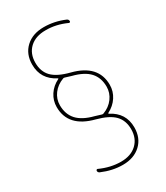

<svg xmlns="http://www.w3.org/2000/svg" viewBox="-217 -833 933 1076"><g transform="rotate(-30 250.0 -294.5)"><path d="M201.2 -436.5Q159.2 -420.9 134.8 -388.2Q110.4 -355.5 110.4 -315.4Q110.4 -257.8 143.6 -220.7Q176.8 -183.6 250 -165Q263.7 -161.1 288.1 -153.3Q293.9 -151.4 298.8 -153.3Q340.8 -168.9 365.2 -202.1Q389.6 -235.4 389.6 -275.4Q389.6 -333 356.4 -369.6Q323.2 -406.2 250 -424.8Q236.3 -428.7 211.9 -436.5Q206.1 -438.5 201.2 -436.5ZM175.8 -447.3Q177.7 -448.2 177.7 -449.7Q177.7 -451.2 175.8 -452.1Q89.8 -496.1 89.8 -589.8Q89.8 -658.2 133.8 -699.2Q177.7 -740.2 250 -740.2Q319.3 -740.2 384.8 -711.9Q394.5 -707 394.5 -696.3Q394.5 -692.4 391.6 -690.4Q388.7 -688.5 385.7 -689.5Q317.4 -720.7 250 -719.7Q185.5 -719.7 147.9 -684.6Q110.4 -649.4 110.4 -589.8Q110.4 -533.2 144 -498.5Q177.7 -463.9 254.9 -444.3Q410.2 -404.3 410.2 -275.4Q410.2 -233.4 387.2 -198.2Q364.3 -163.1 324.2 -142.6Q322.3 -141.6 322.3 -140.1Q322.3 -138.7 324.2 -137.7Q410.2 -93.8 410.2 0Q410.2 68.4 366.2 109.4Q322.3 150.4 250 150.4Q183.6 150.4 115.2 121.1Q105.5 116.2 105.5 106.4Q105.5 102.5 108.4 100.1Q111.3 97.7 114.3 98.6Q182.6 129.9 250 129.9Q314.5 129.9 352.1 94.2Q389.6 58.6 389.6 0Q389.6 -56.6 356 -91.3Q322.3 -126 245.1 -146.5Q89.8 -186.5 89.8 -315.4Q89.8 -357.4 112.8 -392.6Q135.7 -427.7 175.8 -447.3Z"/></g></svg>

Font: Rounded-X Mgen+ 2m thin
Style: Regular
Weight: 100
Designer: [Source Han Sans]
Ryoko NISHIZUKA  (kana & ideographs); Paul D. Hunt (Latin, Greek & Cyrillic); Wenlong ZHANG  (bopomofo
Version: Version 1.059.20150602